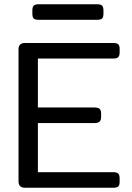

<svg xmlns="http://www.w3.org/2000/svg" viewBox="-20 -882 619 902"><path d="M132 -817V-833Q132 -849 138.5 -855.5Q145 -862 161 -862H437Q453 -862 459.5 -855.5Q466 -849 466 -833V-817Q466 -801 459.5 -795Q453 -789 437 -789H161Q145 -789 138.5 -795Q132 -801 132 -817ZM67 -30V-650Q67 -680 97 -680H513Q529 -680 535.5 -674Q542 -668 542 -653V-636Q542 -620 535.5 -613.5Q529 -607 513 -607H158V-377H425Q441 -377 448 -370.5Q455 -364 455 -349V-333Q455 -318 448 -311Q441 -304 425 -304H158V-73H513Q529 -73 535.5 -66.5Q542 -60 542 -44V-27Q542 -12 535.5 -6Q529 0 513 0H97Q67 0 67 -30Z"/></svg>

Font: Mitr Light
Style: Regular
Weight: 300
Designer: Thanarat Vachiruckul
Foundry: Cadson Demak
Version: Version 1.002